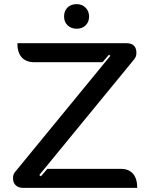

<svg xmlns="http://www.w3.org/2000/svg" viewBox="-20 -909 727 929"><path d="M43 -47Q43 -66 53 -77L514 -639L507 -644L476 -608H146Q106 -608 85 -631.5Q64 -655 64 -700H591Q640 -700 640 -653Q640 -636 630 -623L170 -62L178 -56L209 -92H564Q603 -92 623.5 -68.5Q644 -45 644 0H92Q69 0 56 -12.5Q43 -25 43 -47ZM290 -829Q290 -856 306.5 -872.5Q323 -889 351 -889Q377 -889 394 -872Q411 -855 411 -829Q411 -803 394.5 -786.5Q378 -770 351 -770Q324 -770 307 -786.5Q290 -803 290 -829Z"/></svg>

Font: K2D Medium
Style: Regular
Weight: 500
Designer: Katatrad Aksorn Co.,Ltd.
Foundry: Cadson Demak Co.,Ltd.
Version: Version 1.000; ttfautohint (v1.6)